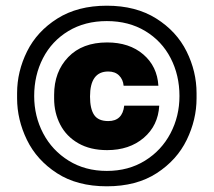

<svg xmlns="http://www.w3.org/2000/svg" viewBox="-20 -760 750 674"><path d="M40 -415V-433Q40 -509 75 -579.5Q110 -650 181.5 -695Q253 -740 355 -740Q457 -740 528.5 -695Q600 -650 635 -579.5Q670 -509 670 -433V-415Q670 -340 635.5 -269Q601 -198 530 -152Q459 -106 355 -106Q251 -106 180 -152Q109 -198 74.5 -269Q40 -340 40 -415ZM610 -423Q610 -496 579 -556Q548 -616 490 -651Q432 -686 355 -686Q278 -686 220 -651Q162 -616 131 -556Q100 -496 100 -423Q100 -352 131.5 -292Q163 -232 221 -196Q279 -160 355 -160Q431 -160 489 -196Q547 -232 578.5 -292Q610 -352 610 -423ZM170 -414V-427Q170 -508 219.5 -559.5Q269 -611 356 -611Q434 -611 483 -569Q532 -527 536 -459H414Q412 -481 398 -495Q384 -509 360 -509Q296 -509 296 -421Q296 -378 310.5 -356.5Q325 -335 360 -335Q410 -335 416 -389H539Q535 -319 484.5 -276Q434 -233 356 -233Q297 -233 255 -257Q213 -281 191.5 -322.5Q170 -364 170 -414Z"/></svg>

Font: Sora-SIA ExtraBold
Style: Regular
Weight: 800
Designer: Jonathan Barnbrook, Julián Moncada
Foundry: Barnbrook Fonts
Version: Version 2.000